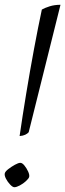

<svg xmlns="http://www.w3.org/2000/svg" viewBox="-21 -783 273 803"><path d="M61 -214Q73 -297 88.5 -391Q104 -485 121 -576.5Q138 -668 154 -743Q166 -750 186.5 -756.5Q207 -763 232 -763L99 -230Q94 -224 84.5 -219.5Q75 -215 61 -214ZM39 0Q32 0 21.5 -11Q11 -22 4 -35.5Q-3 -49 -1 -58Q1 -66 14 -76Q27 -86 41.5 -94Q56 -102 64 -102Q72 -102 81 -91Q90 -80 96.5 -66Q103 -52 101 -43Q99 -36 87.5 -25.5Q76 -15 62 -7.5Q48 0 39 0Z"/></svg>

Font: Texturina 72pt 72pt ExtraLight
Style: Italic
Weight: 200
Italic angle: -11°
Designer: Guillermo Torres Carreño
Foundry: Omnibus-Type
Version: Version 1.002; ttfautohint (v1.8.3)